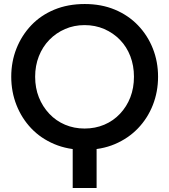

<svg xmlns="http://www.w3.org/2000/svg" viewBox="-20 -733 843 956"><path d="M342 203V-8H461V203ZM401 13Q318 13 250.5 -15.5Q183 -44 135.5 -94Q88 -144 62 -210Q36 -276 36 -351Q36 -426 62 -491.5Q88 -557 135.5 -607Q183 -657 250.5 -685Q318 -713 402 -713Q485 -713 552 -685Q619 -657 667 -607Q715 -557 741 -491.5Q767 -426 767 -351Q767 -276 741 -210Q715 -144 667 -94Q619 -44 552 -15.5Q485 13 401 13ZM401 -93Q454 -93 499 -112Q544 -131 577.5 -166.5Q611 -202 629 -248.5Q647 -295 647 -351Q647 -406 629 -453Q611 -500 577.5 -534.5Q544 -569 499 -588.5Q454 -608 401 -608Q349 -608 304 -588.5Q259 -569 225.5 -534.5Q192 -500 173.5 -453Q155 -406 155 -351Q155 -295 173.5 -248.5Q192 -202 225.5 -166.5Q259 -131 304 -112Q349 -93 401 -93Z"/></svg>

Font: MuseoModerno SemiBold Medium
Style: Regular
Weight: 500
Version: Version 1.001